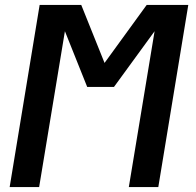

<svg xmlns="http://www.w3.org/2000/svg" viewBox="-20 -755 790 775"><path d="M19 0 140 -735H308L402 -501L572 -735H740L619 0H500L604 -629L440 -404H332L242 -629L138 0Z"/></svg>

Font: Iosevka Aile
Style: Bold Italic
Weight: 700
Italic angle: -9°
Designer: Belleve Invis
Foundry: Belleve Invis
Version: Version 28.0.1; ttfautohint (v1.8.4)